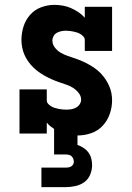

<svg xmlns="http://www.w3.org/2000/svg" viewBox="-20 -548 540 788"><path d="M150 220V140H250Q256 140 261.5 139Q267 138 272 135Q277 132 280 127Q283 122 283 116Q283 110 280.5 103.5Q278 97 273.5 93Q269 89 262.5 87.5Q256 86 250 86H202V-19Q194 -24 186 -30.5Q178 -37 172 -45V0H60V-181H172V-136Q172 -128 177.5 -122Q183 -116 189.5 -112Q196 -108 203.5 -105.5Q211 -103 219 -101.5Q227 -100 234.5 -99Q242 -98 250 -98H251Q262 -98 272 -99.5Q282 -101 291.5 -106Q301 -111 307 -120Q313 -129 313 -139Q313 -154 302.5 -167Q292 -180 279 -188Q266 -196 251 -201Q236 -206 221.5 -211Q207 -216 192.5 -222.5Q178 -229 164.5 -236.5Q151 -244 138.5 -253Q126 -262 115 -273Q104 -284 95 -297Q86 -310 80 -324Q74 -338 71 -353.5Q68 -369 68 -384Q68 -412 76.5 -439Q85 -466 103.5 -487Q122 -508 148.5 -518Q175 -528 203 -528Q220 -528 237.5 -525Q255 -522 271 -515Q287 -508 302 -498Q317 -488 328 -475V-520H440V-339H328V-384Q328 -392 322.5 -398Q317 -404 310.5 -408Q304 -412 296.5 -414.5Q289 -417 281.5 -418.5Q274 -420 266 -421Q258 -422 250 -422Q241 -422 231.5 -420Q222 -418 213.5 -413.5Q205 -409 200 -400Q195 -391 195 -382Q195 -366 205 -353Q215 -340 228.5 -332Q242 -324 256.5 -319Q271 -314 286 -309Q301 -304 315 -298Q329 -292 342.5 -284.5Q356 -277 369 -268Q382 -259 393 -247.5Q404 -236 412.5 -223.5Q421 -211 427.5 -196.5Q434 -182 437 -167Q440 -152 440 -136Q440 -108 430.5 -80.5Q421 -53 401.5 -32Q382 -11 354.5 -1.5Q327 8 298 8V47Q311 51 323 59Q335 67 343 78Q351 89 354.5 102.5Q358 116 358 130Q358 150 350 169Q342 188 326 199.5Q310 211 290 215.5Q270 220 250 220Z"/></svg>

Font: Iosevka Curly Slab Heavy
Style: Regular
Weight: 900
Monospace: yes
Designer: Belleve Invis
Foundry: Belleve Invis
Version: Version 22.1.2; ttfautohint (v1.8.4)